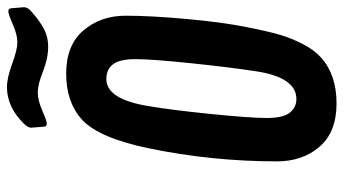

<svg xmlns="http://www.w3.org/2000/svg" viewBox="-238 -740 986 551"><g transform="rotate(-90 255.5 -465.0)"><path d="M67.4 -163.6Q67.4 -350.1 105 -532.2Q134.8 -675.3 187.5 -723.6Q237.3 -768.6 319.1 -768.6Q400.9 -768.6 443.1 -719.2Q485.4 -669.9 485.4 -597.9Q485.4 -525.9 476.1 -423.6Q466.8 -321.3 453.1 -252.7Q439.5 -184.1 429.9 -152.6Q420.4 -121.1 403.8 -88.9Q387.2 -56.6 365.2 -37.1Q315.9 7.3 233.6 7.3Q151.4 7.3 109.4 -41.5Q67.4 -90.3 67.4 -163.6ZM246.1 -107.9Q308.1 -107.9 325.7 -222.2Q337.4 -297.9 349.1 -410.6Q360.8 -523.4 360.8 -569.3Q360.8 -615.2 345.9 -634.3Q331.1 -653.3 303.7 -653.3Q247.1 -653.3 227.1 -538.6Q215.3 -471.2 203.6 -355.7Q191.9 -240.2 191.9 -192.9Q191.9 -145.5 207.3 -126.7Q222.7 -107.9 246.1 -107.9ZM280.3 -938.5Q307.1 -938.5 347.4 -923.6Q387.7 -908.7 409.2 -908.7Q430.7 -908.7 460.2 -921.6Q489.7 -934.6 497.8 -934.6Q505.9 -934.6 506.8 -926.3L509.8 -889.6Q509.8 -879.4 498.8 -869.6Q487.8 -859.9 481 -854.5Q474.1 -849.1 459.5 -839.4Q430.7 -820.3 396.7 -820.3Q362.8 -820.3 325.4 -835.2Q288.1 -850.1 265.4 -850.1Q242.7 -850.1 213.1 -837.2Q183.6 -824.2 175.5 -824.2Q167.5 -824.2 167 -832L164.1 -869.1Q164.1 -877.9 174.8 -889.2Q222.7 -938.5 280.3 -938.5Z"/></g></svg>

Font: Contrail One
Style: Regular
Weight: 400
Designer: Riccardo De Franceschi
Foundry: Sorkin Type Co.
Version: Version 1.003